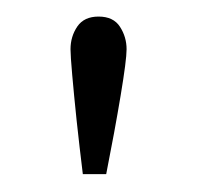

<svg xmlns="http://www.w3.org/2000/svg" viewBox="-20 -662 252 226"><path d="M96 -642.5Q113.5 -642.5 121.2 -630.5Q129 -618.5 129 -604Q129 -591.5 122 -549.5Q115 -507.5 105 -457H77.5Q73.5 -489.5 70.2 -520.2Q67 -551 65 -573.8Q63 -596.5 63 -604Q63 -619 71 -630.8Q79 -642.5 96 -642.5Z"/></svg>

Font: League Spartan Extralight
Style: Regular
Weight: 200
Foundry: The League of Moveable Type
Version: Version 2.300; ttfautohint (v1.8.3)